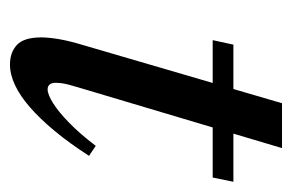

<svg xmlns="http://www.w3.org/2000/svg" viewBox="-120 -454 586 385"><g transform="rotate(90 172.5 -262.0)"><path d="M61 -396 70 -437.5H345L336.5 -396ZM156.5 -129Q152.5 -116 150.2 -107Q148 -98 147.2 -92Q146.5 -86 146.5 -81.5Q146.5 -73 150 -69Q153.5 -65 159.5 -65Q170 -65 187.5 -76Q205 -87 227 -108.5Q249 -130 273 -161.5L293 -148Q267.5 -108.5 243 -79Q218.5 -49.5 195.5 -29.5Q172.5 -9.5 151 0.5Q129.5 10.5 110 10.5Q85.5 10.5 70.5 -3.5Q55.5 -17.5 55.5 -52.5Q55.5 -67 59 -87.8Q62.5 -108.5 71 -136.5L187.5 -535H277.5Z"/></g></svg>

Font: Newsreader 24pt Medium
Style: Italic
Weight: 500
Italic angle: -17°
Designer: Hugues Gentile
Foundry: Production Type
Version: Version 1.003